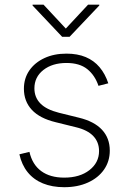

<svg xmlns="http://www.w3.org/2000/svg" viewBox="-20 -780 545 812"><path d="M251.5 11.7Q200.7 11.7 161.4 -4.4Q122.1 -20.5 96.9 -51.8Q71.8 -83 62 -127.4L104.5 -137.7Q116.7 -84 154.3 -56.4Q191.9 -28.8 251.5 -28.8Q317.4 -28.8 358.2 -60.5Q398.9 -92.3 398.9 -141.1Q398.9 -178.7 374.8 -204.3Q350.6 -230 302.2 -241.7L215.3 -263.2Q148.4 -279.3 114.7 -315.4Q81.1 -351.6 81.1 -404.8Q81.1 -448.7 104.2 -482.2Q127.4 -515.6 168 -534.4Q208.5 -553.2 261.2 -553.2Q307.6 -553.2 342.5 -538.6Q377.4 -523.9 401.1 -495.8Q424.8 -467.8 438 -427.7L396.5 -417Q381.3 -461.9 348.9 -487.8Q316.4 -513.7 261.2 -513.7Q201.2 -513.7 163.3 -483.9Q125.5 -454.1 125.5 -406.2Q125.5 -368.2 150.9 -342.3Q176.3 -316.4 229 -303.2L314 -282.2Q378.4 -266.6 411.4 -231.2Q444.3 -195.8 444.3 -143.1Q444.3 -97.7 419.9 -62.7Q395.5 -27.8 352.1 -8.1Q308.6 11.7 251.5 11.7ZM164.1 -760.3 258.3 -659.2 352.5 -760.3H399.9V-756.8L274.4 -624.5H242.7L117.7 -756.8V-760.3Z"/></svg>

Font: Inter ExtraLight
Style: Regular
Weight: 250
Designer: Rasmus Andersson
Foundry: rsms
Version: Version 4.001;git-66647c0bb